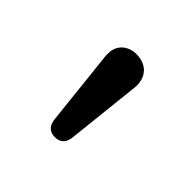

<svg xmlns="http://www.w3.org/2000/svg" viewBox="-74 -774 356 356"><g transform="rotate(45 104.0 -596.0)"><path d="M144 -662C144 -693 123 -704 102 -704C83 -704 64 -692 64 -668C64 -666 64 -664 64 -662L80 -514C81 -497 89 -488 104 -488C119 -488 127 -497 128 -514Z"/></g></svg>

Font: Dongle Light
Style: Regular
Weight: 300
Designer: Yanghee Ryu
Foundry: Yanghee Ryu
Version: Version 2.000